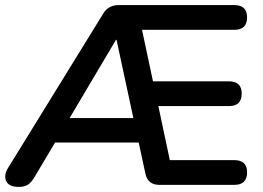

<svg xmlns="http://www.w3.org/2000/svg" viewBox="-22 -725 1033 753"><path d="M52 8Q12 8 2 -15.5Q-8 -39 10 -67L383 -672Q403 -705 443 -705H897Q947 -705 947 -657Q947 -608 897 -608H535L578 -406H876Q926 -406 926 -358Q926 -309 876 -309H599L644 -97H897Q947 -97 947 -49Q947 0 897 0H603Q557 0 548 -45L522 -166H194L113 -30Q102 -11 88.5 -1.5Q75 8 52 8ZM433 -569 251 -262H501L435 -569Z"/></svg>

Font: Chiron GoRound TC M
Style: Regular
Weight: 500
Designer: Ryoko NISHIZUKA 西塚涼子 (kana, bopomofo & ideographs); Paul D. Hunt (Latin, Greek & Cyrillic); Sandoll Communications 산돌커뮤니
Foundry: Adobe
Version: Version 1.000;hotconv 1.1.1;makeotfexe 2.6.0